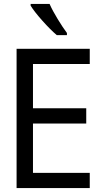

<svg xmlns="http://www.w3.org/2000/svg" viewBox="-20 -964 540 984"><path d="M65 -714H440V-636H149V-409H422V-331H149V-78H440V0H65ZM137 -935V-944H234Q249 -910 275.5 -866.5Q302 -823 323 -795V-784H271Q239 -811 197.5 -857.5Q156 -904 137 -935Z"/></svg>

Font: Noto Sans Mono UI Cond
Style: Regular
Weight: 400
Width: 3
Monospace: yes
Designer: Monotype Design team
Foundry: Monotype Imaging Inc.
Version: Version 1.000